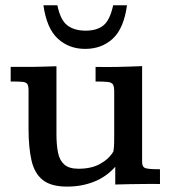

<svg xmlns="http://www.w3.org/2000/svg" viewBox="-20 -689 638 719"><path d="M231.4 9.8Q171.9 9.8 140.6 -14.6Q109.4 -39.1 98.1 -87.6Q86.9 -136.2 86.9 -207V-350.1Q86.9 -367.2 82.3 -374.3Q77.6 -381.3 63.2 -382.6Q48.8 -383.8 20 -383.8V-438.5Q33.2 -438.5 48.1 -438.5Q63 -438.5 76.4 -438.5Q89.8 -438.5 99.1 -438.5Q121.6 -439 144.3 -439.5Q167 -439.9 191.4 -440.9V-185.5Q191.4 -146.5 197.3 -117.4Q203.1 -88.4 220.9 -72.8Q238.8 -57.1 273.9 -57.1Q322.8 -57.1 355.7 -75.7Q388.7 -94.2 404.8 -122.1Q407.2 -138.7 407.5 -156.5Q407.7 -174.3 407.7 -192.9V-345.2Q407.7 -364.7 403.1 -372.6Q398.4 -380.4 383.5 -382.1Q368.7 -383.8 337.9 -383.8V-438.5Q357.9 -438 378.2 -438Q398.4 -438 421.4 -438.5Q444.3 -439 467 -439.7Q489.7 -440.4 512.2 -441.4V-82Q512.2 -63.5 524.7 -59.3Q537.1 -55.2 579.1 -55.2V0Q562 -0.5 547.1 -0.2Q532.2 0 517.6 0Q489.3 0.5 463.1 0.7Q437 1 411.6 2Q411.6 -9.3 411.6 -23.4Q411.6 -37.6 411.6 -49.6Q411.6 -61.5 411.6 -64.5Q378.4 -26.9 332 -8.5Q285.6 9.8 231.4 9.8ZM298.8 -505.9Q238.3 -505.9 196.5 -544.2Q154.8 -582.5 142.6 -669.4H194.8Q206.1 -613.8 232.2 -594Q258.3 -574.2 300.8 -574.2Q342.8 -574.2 367.2 -593.8Q391.6 -613.3 403.8 -669.4H455.6Q443.8 -582.5 402.3 -544.2Q360.8 -505.9 298.8 -505.9Z"/></svg>

Font: Kameron Medium
Style: Regular
Weight: 500
Designer: Vernon Adams
Foundry: Vernon Adams
Version: Version 1.100